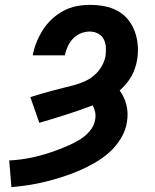

<svg xmlns="http://www.w3.org/2000/svg" viewBox="-20 -763 640 791"><path d="M27 8 18 -102Q43 -103 68 -106.5Q93 -110 118 -115.5Q143 -121 167.5 -128.5Q192 -136 216 -145Q240 -154 264 -164.5Q288 -175 310.5 -189Q333 -203 350.5 -224Q368 -245 372 -270Q375 -286 372 -301Q369 -316 362 -329Q307 -308 252 -290.5Q197 -273 142 -257L105 -363Q127 -370 149.5 -376.5Q172 -383 194 -389Q216 -395 239 -400.5Q262 -406 284 -412Q306 -418 328 -427.5Q350 -437 368.5 -453Q387 -469 399 -490Q411 -511 415 -533Q417 -551 416 -569Q415 -587 407 -602Q399 -617 383.5 -625Q368 -633 350 -633Q331 -633 312.5 -625.5Q294 -618 280.5 -603.5Q267 -589 259 -571.5Q251 -554 247 -535H115Q120 -563 130.5 -589Q141 -615 156.5 -639.5Q172 -664 194 -684.5Q216 -705 241.5 -718.5Q267 -732 295 -737.5Q323 -743 350 -743Q380 -743 409.5 -737.5Q439 -732 464 -718.5Q489 -705 507 -683Q525 -661 535 -634Q545 -607 547.5 -577Q550 -547 545 -517Q542 -499 536 -481.5Q530 -464 521 -448Q512 -432 499.5 -417.5Q487 -403 473 -390Q483 -377 490 -361.5Q497 -346 501 -330Q505 -314 505.5 -296Q506 -278 503 -261Q498 -226 478.5 -193.5Q459 -161 431 -136Q403 -111 371 -92.5Q339 -74 305 -59.5Q271 -45 236.5 -34Q202 -23 167.5 -14.5Q133 -6 97.5 -0.5Q62 5 27 8Z"/></svg>

Font: Iosevka Curly Slab XBdEx
Style: Italic
Weight: 800
Width: 7
Italic angle: -9°
Monospace: yes
Designer: Belleve Invis
Foundry: Belleve Invis
Version: Version 11.1.0; ttfautohint (v1.8.3)